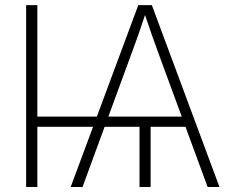

<svg xmlns="http://www.w3.org/2000/svg" viewBox="-20 -748 912 768"><path d="M129.4 -727.5V0H84.5V-727.5ZM582.5 -261.2V0H538.1V-261.2ZM262.7 0 533.2 -727.5H587.4L857.9 0H810.5L618.7 -521.5Q604 -561.5 588.1 -606.4Q572.3 -651.4 553.2 -708H566.9Q548.3 -651.4 532.5 -606.4Q516.6 -561.5 501.5 -521.5L310.1 0ZM107.9 -240.7V-281.7H740.2V-240.7Z"/></svg>

Font: Inter 28pt ExtraLight
Style: Regular
Weight: 250
Designer: Rasmus Andersson
Foundry: rsms
Version: Version 4.001;git-66647c0bb